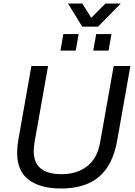

<svg xmlns="http://www.w3.org/2000/svg" viewBox="-20 -1062 771 1094"><path d="M327.9 12Q209.6 12 143.5 -37.6Q77.5 -87.2 77.5 -192.6Q77.5 -208.4 79.4 -228.4Q81.4 -248.3 84.9 -267.5L158.9 -686H253.9L177.6 -255.9Q175.6 -245.2 173.9 -229.2Q172.1 -213.3 172.1 -201.9Q172.1 -133.7 212.8 -101.6Q253.5 -69.5 329.7 -69.5Q419.1 -69.5 476.8 -114.8Q534.6 -160.2 550.4 -249.7L627.8 -686H722.9L647.3 -259.5Q630.4 -165 588.7 -104.6Q547 -44.2 481.5 -16.1Q416 12 327.9 12ZM324.6 -773.5 340.8 -868H428.2L411.5 -773.5ZM511.4 -773.5 528.1 -868H615.2L598.5 -773.5ZM668.2 -1042 538.6 -910H448.8L367.3 -1042H449L517.2 -932.9L473.1 -933.4L580.9 -1042Z"/></svg>

Font: Archivo Variable SemiBold
Style: Italic
Weight: 600
Italic angle: -10°
Designer: Hector Gatti
Foundry: Omnibus-Type
Version: Version 2.001